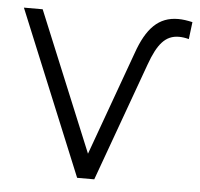

<svg xmlns="http://www.w3.org/2000/svg" viewBox="-51 -762 850 815"><g transform="rotate(5 374.0 -354.5)"><path d="M307 0H380L563 -505C595 -594 628 -634 686 -634C698 -634 713 -632 728 -628L737 -701C715 -706 695 -709 676 -709C593 -709 542 -657 504 -548L344 -106L99 -700H19Z"/></g></svg>

Font: Talent
Style: Regular
Weight: 400
Designer: Mike Powis
Version: Version 1.001;hotconv 1.0.109;makeotfexe 2.5.65596